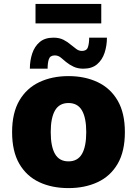

<svg xmlns="http://www.w3.org/2000/svg" viewBox="-20 -953 702 984"><path d="M42 -276Q42 -374 79 -437.5Q116 -501 181.5 -532Q247 -563 331 -563Q415 -563 480.5 -532Q546 -501 583 -437.5Q620 -374 620 -276Q620 -177 583 -113.5Q546 -50 480.5 -19.5Q415 11 331 11Q246 11 181 -19.5Q116 -50 79 -113.5Q42 -177 42 -276ZM240 -276Q240 -202 262 -164Q284 -126 331 -126Q378 -126 400 -164Q422 -202 422 -276Q422 -349 400 -387Q378 -425 331 -425Q284 -425 262 -387Q240 -349 240 -276ZM133 -601Q133 -642 145 -678.5Q157 -715 183.5 -737.5Q210 -760 254 -760Q284 -760 305.5 -749Q327 -738 344 -723Q358 -712 371 -702Q384 -692 400 -692Q424 -692 430.5 -711Q437 -730 437 -760H528Q528 -719 516 -682.5Q504 -646 477.5 -623.5Q451 -601 407 -601Q379 -601 357.5 -611Q336 -621 319 -635Q305 -647 291.5 -658Q278 -669 261 -669Q237 -669 230.5 -650Q224 -631 224 -601ZM162 -933H499V-833H162Z"/></svg>

Font: Kufam ExtraBold
Style: Regular
Weight: 800
Designer: Wael Morcos, Artur Schmal
Foundry: Original Type
Version: Version 1.300; ttfautohint (v1.8.3)